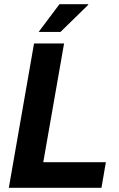

<svg xmlns="http://www.w3.org/2000/svg" viewBox="-20 -894 567 914"><path d="M22 0 142 -687H285L186 -122H484L463 0ZM164 -742 263 -874H400V-871L268 -742Z"/></svg>

Font: Archivo SemiCondensed
Style: Bold Italic
Weight: 700
Width: 4
Italic angle: -10°
Designer: Hector Gatti
Foundry: Omnibus-Type
Version: Version 2.001